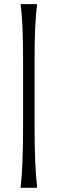

<svg xmlns="http://www.w3.org/2000/svg" viewBox="-20 -788 276 922"><path d="M80.1 113.8 79.1 109.9Q90.8 17.1 90.8 -191.9V-500Q90.8 -685.5 79.1 -764.2L80.1 -768.1H155.8L158.2 -764.2Q146 -682.1 146 -500V-191.9Q146 13.2 158.2 109.9L155.8 113.8Z"/></svg>

Font: Quattrocento Roman
Style: Regular
Weight: 400
Designer: Pablo Impallari
Foundry: Pablo Impallari. www.impallari.com Igino Marini. www.ikern.com
Version: Version 1.000